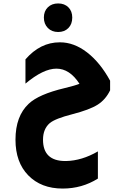

<svg xmlns="http://www.w3.org/2000/svg" viewBox="-20 -721 710 1116"><path d="M318 -535Q281 -535 258 -558.5Q235 -582 235 -619Q235 -656 258 -678.5Q281 -701 318 -701Q355 -701 377.5 -678.5Q400 -656 400 -619Q400 -581 377.5 -558Q355 -535 318 -535ZM549 317Q457 375 344 375Q219 375 144 298Q70 222 70 91Q70 -46 147 -118Q205 -173 356 -209Q418 -224 442 -234Q385 -322 308 -322Q232 -322 128 -235V-376Q214 -475 327 -475H329Q410 -475 486 -416.5Q562 -358 620 -252V-196Q594 -142 547.5 -112.5Q501 -83 400 -57Q302 -32 270 -6Q230 28 230 91Q230 215 360 215H364Q456 213 549 159Z"/></svg>

Font: Tajawal Black
Style: Regular
Weight: 900
Designer: Boutros Fonts
Foundry: Created by Boutros International 2017
Version: Version 1.700